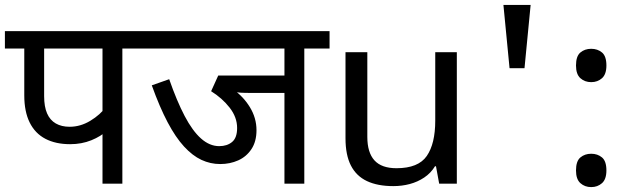

<svg xmlns="http://www.w3.org/2000/svg" viewBox="-20 -749 2578 783"><path d="M479 -551V0H398V-244L417 -217Q392 -193 352.5 -177Q313 -161 266 -161Q207 -161 165 -183Q123 -205 101 -249.5Q79 -294 79 -360V-551H0V-622H583V-551ZM398 -551H160V-357Q160 -314 172 -286.5Q184 -259 207.5 -245.5Q231 -232 264 -232Q308 -232 348.5 -256.5Q389 -281 414 -315L398 -263Z M1221 -551V0H1140V-370H1003Q977 -370 961.5 -371Q946 -372 937 -375L930 -385Q972 -356 999 -312Q1026 -268 1026 -218Q1026 -172 1005.5 -141Q985 -110 951.5 -95Q918 -80 878 -80Q838 -80 801.5 -97Q765 -114 730.5 -151.5Q696 -189 663.5 -250.5Q631 -312 599 -401L670 -426Q701 -337 733 -276Q765 -215 800 -184Q835 -153 874 -153Q906 -153 926.5 -170Q947 -187 947 -227Q947 -271 916.5 -310Q886 -349 841 -377L870 -441H1140V-551H568V-622H1324V-551Z M1843 -536V0H1771L1758 -71H1754Q1737 -43 1710 -25Q1683 -7 1651 1.5Q1619 10 1584 10Q1520 10 1476.5 -10.5Q1433 -31 1411 -74Q1389 -117 1389 -185V-536H1478V-191Q1478 -127 1507 -95Q1536 -63 1597 -63Q1686 -63 1720.5 -113Q1755 -163 1755 -257V-536Z M2058 -471 2033 -729H2144L2119 -471Z M2391 -414Q2365 -414 2347 -430Q2329 -446 2329 -482Q2329 -520 2347 -535Q2365 -550 2391 -550Q2417 -550 2435 -535Q2453 -520 2453 -482Q2453 -446 2435 -430Q2417 -414 2391 -414ZM2391 14Q2365 14 2347 -2Q2329 -18 2329 -54Q2329 -92 2347 -107Q2365 -122 2391 -122Q2417 -122 2435 -107Q2453 -92 2453 -54Q2453 -18 2435 -2Q2417 14 2391 14Z"/></svg>

Font: hexhindi15
Style: Regular
Weight: 400
Designer: Jelle Bosma - Monotype Design Team
Foundry: Monotype Imaging Inc.
Version: Version 2.006